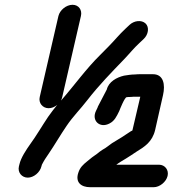

<svg xmlns="http://www.w3.org/2000/svg" viewBox="-20 -736 769 802"><path d="M153 -41 155 -48C163 -64 172 -78 184 -95C206 -127 234 -175 258 -210C285 -250 315 -279 345 -318C394 -381 445 -433 498 -488C522 -513 538 -534 562 -556L579 -572C601 -592 604 -623 588 -638C571 -654 540 -650 521 -632L504 -616C491 -604 480 -592 468 -579C447 -555 422 -530 398 -506C340 -449 291 -380 235 -316C237 -321 239 -326 240 -331L318 -669C324 -694 309 -716 283 -716C257 -716 230 -694 224 -669L146 -331C140 -306 158 -284 183 -284C196 -284 208 -289 219 -298C206 -282 193 -265 181 -248C158 -214 130 -166 107 -135C90 -111 67 -77 61 -49L59 -41C53 -16 71 6 96 6C121 6 147 -16 153 -41ZM680 -1C686 -26 669 -48 644 -48H466C472 -52 479 -58 485 -61C501 -70 511 -77 527 -87L548 -101C584 -123 616 -143 628 -193L661 -339C671 -383 663 -426 619 -426H568C560 -426 552 -426 544 -425C528 -425 511 -422 498 -420C468 -413 434 -395 426 -362C414 -340 401 -313 389 -291C388 -286 383 -278 381 -273C361 -232 397 -199 437 -220C459 -231 467 -250 478 -272C481 -280 501 -330 509 -330C514 -331 520 -331 526 -331C533 -332 541 -332 548 -332H566L533 -191C532 -190 529 -189 527 -188C502 -171 474 -153 448 -138C436 -130 423 -118 409 -111C401 -106 393 -100 386 -94C375 -87 354 -71 344 -62C328 -49 314 -37 307 -14C294 25 318 46 357 46H622C647 46 674 24 680 -1Z"/></svg>

Font: Electronic
Style: ExBlkIt
Weight: 900
Version: Version 1.011